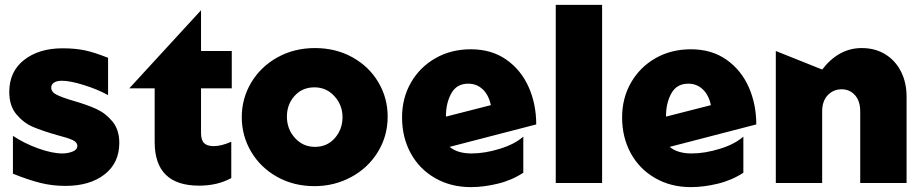

<svg xmlns="http://www.w3.org/2000/svg" viewBox="-20 -750 3784 787"><path d="M236 -121Q194 -121 137 -141.5Q80 -162 33 -193V-38Q95 -13 144.5 -0.5Q194 12 248 12Q348 12 408.5 -35Q469 -82 469 -164Q469 -218 441 -252Q413 -286 374.5 -303.5Q336 -321 280 -337Q233 -351 211.5 -362Q190 -373 190 -391Q190 -404 201.5 -411.5Q213 -419 234 -419Q268 -419 325 -401Q382 -383 423 -360V-513Q368 -535 328.5 -543.5Q289 -552 236 -552Q140 -552 79 -504.5Q18 -457 18 -373Q18 -316 47.5 -281Q77 -246 116 -229.5Q155 -213 215 -196Q258 -185 277.5 -176Q297 -167 297 -152Q297 -136 277 -128.5Q257 -121 236 -121Z M796 11Q871 11 928 -20V-169Q887 -151 856 -151Q829 -151 816.5 -163.5Q804 -176 804 -205V-388H930V-541H804V-708L510 -388H614V-168Q614 11 796 11Z M1569 -272Q1569 -349 1530.5 -413.5Q1492 -478 1424 -515.5Q1356 -553 1271 -553Q1186 -553 1117.5 -515Q1049 -477 1010 -412Q971 -347 971 -270Q971 -193 1009.5 -128Q1048 -63 1116 -25Q1184 13 1269 13Q1350 13 1419 -24Q1488 -61 1528.5 -126.5Q1569 -192 1569 -272ZM1384 -270Q1384 -220 1352.5 -184Q1321 -148 1271 -148Q1222 -148 1189 -184.5Q1156 -221 1156 -272Q1156 -322 1187.5 -357Q1219 -392 1269 -392Q1318 -392 1351 -355.5Q1384 -319 1384 -270Z M1913 -121Q1855 -121 1823 -148L2178 -240Q2178 -323 2147 -393Q2116 -463 2055.5 -505.5Q1995 -548 1910 -548Q1829 -548 1765 -511.5Q1701 -475 1664.5 -411.5Q1628 -348 1628 -269Q1628 -187 1663.5 -122Q1699 -57 1763.5 -20Q1828 17 1910 17Q1962 17 2020 3Q2078 -11 2125 -42V-190Q2090 -159 2028.5 -140Q1967 -121 1913 -121ZM1899 -407Q1934 -407 1958.5 -384Q1983 -361 1992 -319L1808 -272V-275Q1808 -328 1830 -367.5Q1852 -407 1899 -407Z M2448 -730H2258V0H2448Z M2815 -121Q2757 -121 2725 -148L3080 -240Q3080 -323 3049 -393Q3018 -463 2957.5 -505.5Q2897 -548 2812 -548Q2731 -548 2667 -511.5Q2603 -475 2566.5 -411.5Q2530 -348 2530 -269Q2530 -187 2565.5 -122Q2601 -57 2665.5 -20Q2730 17 2812 17Q2864 17 2922 3Q2980 -11 3027 -42V-190Q2992 -159 2930.5 -140Q2869 -121 2815 -121ZM2801 -407Q2836 -407 2860.5 -384Q2885 -361 2894 -319L2710 -272V-275Q2710 -328 2732 -367.5Q2754 -407 2801 -407Z M3512 -553Q3418 -553 3350 -465L3160 -541V0H3350V-293Q3350 -336 3373 -360Q3396 -384 3430 -384Q3463 -384 3484.5 -360Q3506 -336 3506 -293V0H3696V-354Q3696 -411 3673.5 -456Q3651 -501 3609.5 -527Q3568 -553 3512 -553Z"/></svg>

Font: Geom Black
Style: Bold
Weight: 900
Version: Version 1.102